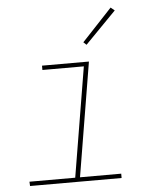

<svg xmlns="http://www.w3.org/2000/svg" viewBox="-53 -793 706 840"><g transform="rotate(-5 300.0 -373.5)"><path d="M447 0H45L44 -19H245L325 -501H143V-520H349L266 -19H447ZM345 -594 332 -606 464 -747 481 -733Z"/></g></svg>

Font: Iosevka Thin Extended Oblique
Style: Regular
Weight: 100
Width: 7
Italic angle: -9°
Monospace: yes
Designer: Belleve Invis
Foundry: Belleve Invis
Version: Version 32.5.0; ttfautohint (v1.8.4)